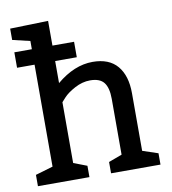

<svg xmlns="http://www.w3.org/2000/svg" viewBox="-85 -844 820 918"><g transform="rotate(-10 325.0 -385.0)"><path d="M315 -650V-575H210V-468Q296 -540 385 -540Q465 -540 505 -492.5Q545 -445 545 -360V-80L620 -55V0H380V-55L445 -79V-350Q445 -404 425 -429.5Q405 -455 358 -455Q320 -455 283 -435Q246 -415 228 -395L210 -375V-80L275 -55V0H25V-55L110 -80V-575H25V-650H110V-690L25 -710V-765L210 -770V-650Z"/></g></svg>

Font: Bitter
Style: Regular
Weight: 400
Designer: Sol Matas
Foundry: Sol Matas
Version: Version 1.300;PS 001.300;hotconv 1.0.70;makeotf.lib2.5.58329